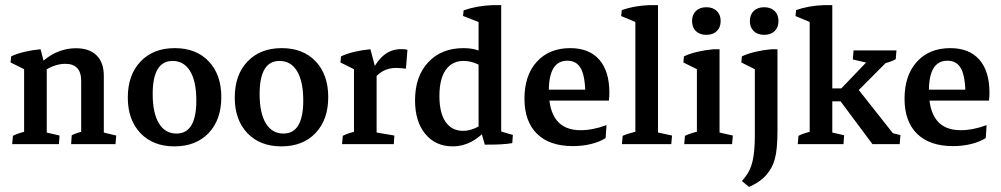

<svg xmlns="http://www.w3.org/2000/svg" viewBox="-20 -566 3931 754"><path d="M298.8 -2.9V-248.5Q298.8 -315.4 236.3 -315.4Q187 -315.4 135.3 -274.4L125.5 -301.8Q155.8 -337.9 195.3 -357.2Q234.9 -376.5 278.8 -376.5Q331.1 -376.5 359.4 -348.4Q387.7 -320.3 387.7 -268.1V-2.9ZM74.7 -2.9V-330.1L163.6 -309.6V-2.9ZM27.8 0 30.8 -32.7Q44.4 -39.6 58.6 -43.9Q72.8 -48.3 86.9 -51.8L74.7 -12.2V-82H163.6V-12.2L153.3 -47.9L213.9 -33.7L211.4 0ZM259.3 0 261.7 -34.7Q272 -40 284.2 -44.2Q296.4 -48.3 310.5 -51.8L298.8 -12.2V-82H387.7V-12.2L377 -47.9L436.5 -33.7L433.6 0ZM74.7 -249.5V-312L88.9 -287.1L21.5 -320.8L23.9 -344.7Q46.9 -355.5 76.7 -362.5Q106.4 -369.6 139.2 -372.6L160.6 -292Z M665 8.8Q581.1 8.8 531.5 -43.2Q481.9 -95.2 481.9 -183.1Q481.9 -272 532 -324.5Q582 -377 666.5 -377Q750.5 -377 799.8 -325Q849.1 -272.9 849.1 -184.6Q849.1 -95.7 799.3 -43.5Q749.5 8.8 665 8.8ZM673.3 -41.5Q751 -41.5 751 -171.4Q751 -246.1 726.8 -286.4Q702.6 -326.7 657.7 -326.7Q579.6 -326.7 579.6 -196.8Q579.6 -122.1 604 -81.8Q628.4 -41.5 673.3 -41.5Z M1085 8.8Q1001 8.8 951.4 -43.2Q901.9 -95.2 901.9 -183.1Q901.9 -272 951.9 -324.5Q1002 -377 1086.4 -377Q1170.4 -377 1219.7 -325Q1269 -272.9 1269 -184.6Q1269 -95.7 1219.2 -43.5Q1169.4 8.8 1085 8.8ZM1093.3 -41.5Q1170.9 -41.5 1170.9 -171.4Q1170.9 -246.1 1146.7 -286.4Q1122.6 -326.7 1077.6 -326.7Q999.5 -326.7 999.5 -196.8Q999.5 -122.1 1023.9 -81.8Q1048.3 -41.5 1093.3 -41.5Z M1370.1 -2.9V-315.4L1459 -290.5V-2.9ZM1323.2 0 1326.2 -32.7Q1339.8 -39.6 1354 -43.9Q1368.2 -48.3 1382.3 -51.8L1370.1 -12.7V-82H1459V-12.7L1448.7 -47.4L1528.8 -33.7L1526.4 0ZM1438 -242.2 1428.2 -261.7Q1454.6 -320.8 1484.6 -346.9Q1514.6 -373 1555.2 -373Q1561.5 -373 1568.4 -372.6Q1575.2 -372.1 1580.1 -370.1L1574.2 -296.4Q1564.9 -297.4 1554.4 -298.3Q1543.9 -299.3 1536.6 -299.3Q1505.4 -299.3 1482.2 -285.9Q1459 -272.5 1438 -242.2ZM1370.1 -249.5V-312L1384.3 -287.1L1316.9 -320.8L1319.3 -344.7Q1342.3 -355.5 1372.1 -362.5Q1401.9 -369.6 1434.6 -372.6L1456.1 -292Z M1758.3 8.8Q1690.4 8.8 1650.1 -40Q1609.9 -88.9 1609.9 -171.9Q1609.9 -266.1 1661.6 -321.5Q1713.4 -377 1800.3 -377Q1875.5 -377 1907.7 -331.1L1892.1 -290Q1848.6 -326.7 1800.3 -326.7Q1754.9 -326.7 1730.2 -291Q1705.6 -255.4 1705.6 -189Q1705.6 -123 1729.7 -87.6Q1753.9 -52.2 1798.8 -52.2Q1841.8 -52.2 1888.2 -88.9L1897.5 -64.9Q1835.4 8.8 1758.3 8.8ZM1948.2 -28.3 1859.4 -48.3V-496.6H1948.2ZM1859.4 -437.5V-498.5L1869.6 -475.6L1798.3 -503.4L1800.8 -525.4Q1852.5 -543.5 1915 -545.9H1948.2V-461.9ZM1883.8 2 1865.2 -64 1948.2 -85.9V-29.8L1935.5 -53.2L1994.1 -36.1L1991.7 -3.9Q1950.2 2.9 1883.8 2Z M2230 7.8Q2138.2 7.8 2088.9 -40.5Q2039.6 -88.9 2039.6 -178.7Q2039.6 -270 2088.1 -323.5Q2136.7 -377 2219.2 -377Q2293.5 -377 2333.3 -331.8Q2373 -286.6 2373 -202.1Q2373 -194.8 2372.6 -186.3Q2372.1 -177.7 2371.1 -170.9L2278.8 -189Q2278.8 -262.7 2262.2 -295.2Q2245.6 -327.6 2208 -327.6Q2135.3 -327.6 2135.3 -209.5Q2135.3 -54.7 2259.8 -54.7Q2308.6 -54.7 2361.8 -74.7L2358.4 -23.9Q2335 -8.8 2301.3 -0.5Q2267.6 7.8 2230 7.8ZM2077.6 -170.9V-213.9H2363.3L2371.1 -170.9Z M2475.1 -2.9V-504.9L2564 -490.7V-2.9ZM2422.4 0 2425.3 -32.7Q2438 -38.1 2453.4 -42.7Q2468.8 -47.4 2487.3 -51.8L2475.1 -12.2V-82H2564V-12.2L2553.7 -47.9L2619.1 -33.7L2616.2 0ZM2475.1 -437.5V-498.5L2485.4 -475.6L2419.4 -502.9L2421.9 -526.4Q2469.7 -543.5 2530.8 -545.9H2564V-461.9Z M2716.8 -2.9V-333.5L2805.7 -342.8V-2.9ZM2716.8 -249.5V-312L2731 -287.1L2663.6 -320.8L2666 -344.7Q2689 -355.5 2718.8 -362.5Q2748.5 -369.6 2781.2 -372.6H2805.7V-294.9ZM2667 0 2669.9 -32.7Q2682.1 -38.6 2697 -43.2Q2711.9 -47.9 2729.5 -51.8L2716.8 -12.2V-82H2805.7V-12.2L2794.9 -47.9L2857.9 -33.7L2855 0ZM2753.9 -429.2Q2728 -429.2 2712.9 -443.8Q2697.8 -458.5 2697.8 -483.4Q2697.8 -508.3 2712.9 -522.9Q2728 -537.6 2753.9 -537.6Q2779.8 -537.6 2794.9 -522.9Q2810.1 -508.3 2810.1 -483.4Q2810.1 -458.5 2794.9 -443.8Q2779.8 -429.2 2753.9 -429.2Z M2921.4 168 2893.6 145 2906.2 129.4Q2927.2 103.5 2935.8 65.2Q2944.3 26.9 2944.3 -33.2V-334.5L3033.2 -337.4V-52.2Q3033.2 20.5 3022.9 58.1Q3013.2 94.7 2988 122.6Q2962.9 150.4 2921.4 168ZM2944.3 -249.5V-312L2958.5 -287.1L2891.1 -320.8L2893.6 -344.7Q2916.5 -355.5 2946.3 -362.5Q2976.1 -369.6 3008.8 -372.6H3033.2V-294.9ZM2981 -429.2Q2955.1 -429.2 2939.9 -443.8Q2924.8 -458.5 2924.8 -483.4Q2924.8 -508.3 2939.9 -522.9Q2955.1 -537.6 2981 -537.6Q3006.8 -537.6 3022 -522.9Q3037.1 -508.3 3037.1 -483.4Q3037.1 -458.5 3022 -443.8Q3006.8 -429.2 2981 -429.2Z M3159.7 -2.9V-514.6H3248.5V-2.9ZM3203.1 -168V-218.8H3300.3V-168ZM3406.2 0 3272 -180.2V-206.5L3400.9 -340.8L3389.6 -318.4L3329.1 -332.5L3332 -368.2H3500.5L3497.6 -333.5Q3486.3 -327.1 3472.4 -322.5Q3458.5 -317.9 3444.3 -314.5L3478 -338.4L3335.9 -195.8L3341.3 -226.6L3494.1 -33.2L3456.5 -49.8L3516.1 -35.6L3513.2 0ZM3112.8 0 3115.7 -32.7Q3129.4 -39.6 3143.6 -43.9Q3157.7 -48.3 3171.9 -51.8L3159.7 -12.2V-82H3248.5V-12.2L3238.3 -47.9L3294.9 -34.7L3292.5 0ZM3159.7 -437.5V-498.5L3169.9 -475.6L3104 -502.9L3106.4 -526.4Q3154.3 -543.5 3215.3 -545.9H3248.5V-461.9Z M3722.7 7.8Q3630.9 7.8 3581.5 -40.5Q3532.2 -88.9 3532.2 -178.7Q3532.2 -270 3580.8 -323.5Q3629.4 -377 3711.9 -377Q3786.1 -377 3825.9 -331.8Q3865.7 -286.6 3865.7 -202.1Q3865.7 -194.8 3865.2 -186.3Q3864.7 -177.7 3863.8 -170.9L3771.5 -189Q3771.5 -262.7 3754.9 -295.2Q3738.3 -327.6 3700.7 -327.6Q3627.9 -327.6 3627.9 -209.5Q3627.9 -54.7 3752.4 -54.7Q3801.3 -54.7 3854.5 -74.7L3851.1 -23.9Q3827.6 -8.8 3793.9 -0.5Q3760.3 7.8 3722.7 7.8ZM3570.3 -170.9V-213.9H3856L3863.8 -170.9Z"/></svg>

Font: Markazi Text Medium
Style: Regular
Weight: 500
Designer: Borna Izadpanah (Arabic designer), Fiona Ross (Arabic design director) and Florian Runge (Latin designer)
Foundry: Borna Izadpanah and Florian Runge
Version: Version 1.001